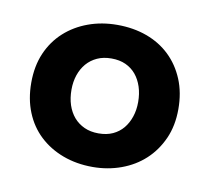

<svg xmlns="http://www.w3.org/2000/svg" viewBox="-48 -758 468 428"><g transform="rotate(10 185.5 -544.0)"><path d="M186 -383.5Q220.2 -383.5 250.6 -394.6Q281 -405.7 303.4 -426.4Q325.7 -447 339 -476.5Q352.2 -506 352.2 -543.5Q352.2 -581 339.7 -610.9Q327.2 -640.8 305.2 -661.8Q283.2 -682.8 252.9 -693.9Q222.5 -705 186 -705Q150.7 -705 120.4 -693.9Q90 -682.8 67.2 -662.1Q44.5 -641.5 31.7 -612Q19 -582.5 19 -545Q19 -508.2 31.1 -478.4Q43.2 -448.5 65.6 -427.5Q88 -406.5 118.7 -395Q149.5 -383.5 186 -383.5ZM186 -459.5Q167.8 -459.5 153.8 -465.9Q139.8 -472.3 130 -483.6Q120.3 -495 115.1 -510.6Q110 -526.3 110 -545Q110 -563 115.1 -578.2Q120.3 -593.5 130 -604.9Q139.8 -616.2 153.8 -622.6Q167.8 -629 186 -629Q204.5 -629 218.4 -622.6Q232.2 -616.2 241.6 -604.9Q251 -593.5 256.1 -577.9Q261.2 -562.2 261.2 -543.5Q261.2 -525.5 256.1 -510.3Q251 -495 241.6 -483.6Q232.2 -472.3 218.4 -465.9Q204.5 -459.5 186 -459.5Z"/></g></svg>

Font: Tilda Sans VF
Style: Regular
Weight: 400
Designer: ParaType Ltd
Foundry: ParaType Ltd
Version: Version 1.010